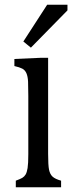

<svg xmlns="http://www.w3.org/2000/svg" viewBox="-20 -794 318 814"><path d="M47 -28Q66 -35 74.5 -40Q83 -45 88.5 -54Q94 -63 97 -81.5Q100 -100 100 -141V-388Q100 -425 99 -447.5Q98 -470 92 -483.5Q86 -497 74.5 -503Q63 -509 41 -514V-544L154 -549H184V-142Q184 -93 188 -74Q192 -55 203 -45Q214 -35 239 -28V0H47ZM266 -774V-750L111 -592L79 -618L180 -774Z"/></svg>

Font: Myanglish
Style: Regular
Weight: 400
Designer: KyawKyaw ( MaYenGone)
Foundry: TattooFont3D
Version: Version 1.003 December 13, 2014